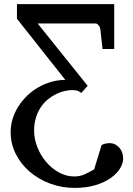

<svg xmlns="http://www.w3.org/2000/svg" viewBox="-20 -691 652 940"><path d="M583 85Q583 108.4 567.6 133.8Q552.2 159.2 522.2 180.4Q492.2 201.7 447.8 215.3Q403.3 229 345.2 229Q282.7 229 225.8 208Q168.9 187 126 150.1Q83 113.3 57.6 63.5Q32.2 13.7 32.2 -44.4Q32.2 -78.1 42.2 -110.1Q52.2 -142.1 70.3 -170.4Q88.4 -198.7 113.3 -222.7Q138.2 -246.6 168 -263.7Q197.8 -280.8 231.2 -290.3Q264.6 -299.8 299.8 -299.8L63 -599.1V-670.9H539.1V-451.2H481.9L471.2 -548.8Q470.7 -553.2 468.8 -557.9Q466.8 -562.5 463.4 -566.7Q460 -570.8 456.1 -573.5Q452.1 -576.2 448.2 -576.2H164.1L409.2 -271L377.9 -235.8Q373.5 -239.7 363.5 -244.9Q353.5 -250 334 -250Q315.9 -250 294.9 -245.1Q273.9 -240.2 253.2 -229.7Q232.4 -219.2 213.1 -203.4Q193.8 -187.5 179.2 -165.3Q164.6 -143.1 155.8 -114.5Q147 -85.9 147 -50.8Q147 -11.2 162.6 28.8Q178.2 68.8 205.1 100.8Q231.9 132.8 267.8 152.8Q303.7 172.9 344.2 172.9Q372.1 172.9 395.3 162.1Q418.5 151.4 440.9 138.2L477.1 20Q483.9 14.6 495.6 12.2Q507.3 9.8 515.1 9.8Q532.2 9.8 544.9 16.6Q557.6 23.4 566.2 34.2Q574.7 44.9 578.9 58.3Q583 71.8 583 85Z"/></svg>

Font: Charis SIL
Style: Regular
Weight: 400
Foundry: SIL International
Version: Version 4.112